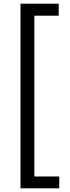

<svg xmlns="http://www.w3.org/2000/svg" viewBox="-20 -820 380 1040"><path d="M301 200H91V-800H298V-735H166V136H301Z"/></svg>

Font: Gudea
Style: Regular
Weight: 400
Designer: Agustina Mingote
Foundry: Agustina Mingote
Version: Version 1.002